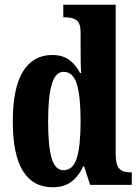

<svg xmlns="http://www.w3.org/2000/svg" viewBox="-20 -780 589 810"><path d="M34 -267Q34 -409 77 -478.5Q120 -548 200 -548Q243 -548 271 -528Q299 -508 318 -472H322Q320 -503 320 -583V-644Q320 -682 303 -694.5Q286 -707 255 -707H247V-760H468V-130Q468 -86 482.5 -69.5Q497 -53 529 -53H536V0H360L335 -78H331Q311 -35 280 -12.5Q249 10 203 10Q34 10 34 -267ZM320 -269Q320 -375 304 -426Q288 -477 248 -477Q214 -477 198.5 -424.5Q183 -372 183 -268Q183 -162 198 -112Q213 -62 248 -62Q288 -62 304 -113Q320 -164 320 -269Z"/></svg>

Font: Noto Serif CondExtraBold
Style: Regular
Weight: 800
Width: 3
Designer: Monotype Design Team
Foundry: Monotype Imaging Inc.
Version: Version 1.001